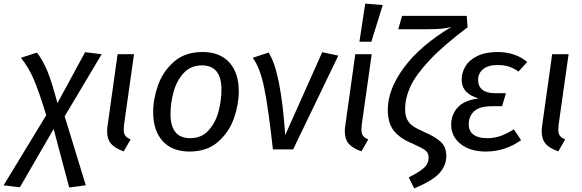

<svg xmlns="http://www.w3.org/2000/svg" viewBox="-93 -827 3222 1063"><path d="M265 -183 382 199 290 211 204 -113 17 210 -73 199 163 -189Q121 -326 92.5 -391Q64 -456 23 -507L112 -536Q146 -490 170 -431.5Q194 -373 225 -256L378 -538L470 -527Z M594 -138Q592 -116 592 -110Q592 -88 600.5 -76Q609 -64 630 -55L592 11Q543 -6 521.5 -31.5Q500 -57 500 -100Q500 -116 503 -134L558 -527H649Z M755 -206Q755 -280 782.5 -356.5Q810 -433 871 -486Q932 -539 1028 -539Q1125 -539 1177 -481Q1229 -423 1229 -321Q1229 -248 1202 -171.5Q1175 -95 1114 -41.5Q1053 12 957 12Q860 12 807.5 -46Q755 -104 755 -206ZM1133 -331Q1133 -465 1025 -465Q962 -465 923 -421.5Q884 -378 867.5 -316.5Q851 -255 851 -196Q851 -62 960 -62Q1023 -62 1062 -105.5Q1101 -149 1117 -210.5Q1133 -272 1133 -331Z M1486 -79 1691 -538 1780 -519 1530 0H1418Q1393 -226 1370 -339.5Q1347 -453 1306 -507L1394 -536Q1462 -433 1486 -79Z M1910 -138Q1908 -116 1908 -110Q1908 -88 1916.5 -76Q1925 -64 1946 -55L1908 11Q1859 -6 1837.5 -31.5Q1816 -57 1816 -100Q1816 -116 1819 -134L1874 -527H1965ZM2026 -799 1963 -596H1897L1929 -807Z M2170 155Q2225 128 2252.5 104Q2280 80 2280 45Q2280 20 2262.5 6Q2245 -8 2191 -32Q2122 -60 2088 -102.5Q2054 -145 2054 -220Q2054 -332 2144 -453.5Q2234 -575 2406 -678Q2383 -671 2350 -668Q2317 -665 2258 -665H2112L2133 -739H2491L2496 -676Q2360 -574 2284 -492.5Q2208 -411 2179 -347.5Q2150 -284 2150 -222Q2150 -187 2161.5 -165Q2173 -143 2194 -128.5Q2215 -114 2254 -97Q2317 -70 2347.5 -41.5Q2378 -13 2378 36Q2378 89 2340 131.5Q2302 174 2200 216Z M2405 -137Q2405 -192 2441 -232Q2477 -272 2557 -282Q2463 -308 2463 -387Q2463 -425 2484 -460Q2505 -495 2550 -517Q2595 -539 2662 -539Q2759 -539 2826 -484L2778 -431Q2752 -449 2725.5 -458Q2699 -467 2662 -467Q2609 -467 2581.5 -444Q2554 -421 2554 -385Q2554 -349 2578 -330Q2602 -311 2646 -311H2708L2687 -239H2634Q2562 -239 2532 -211Q2502 -183 2502 -138Q2502 -102 2528 -82Q2554 -62 2605 -62Q2643 -62 2676.5 -73.5Q2710 -85 2752 -111L2792 -51Q2703 12 2597 12Q2510 12 2457.5 -29.5Q2405 -71 2405 -137Z M3000 -138Q2998 -116 2998 -110Q2998 -88 3006.5 -76Q3015 -64 3036 -55L2998 11Q2949 -6 2927.5 -31.5Q2906 -57 2906 -100Q2906 -116 2909 -134L2964 -527H3055Z"/></svg>

Font: FiraGO
Style: Italic
Weight: 400
Italic angle: -8°
Designer: bBox Type GmbH
Foundry: bBox Type GmbH
Version: Version 1.001